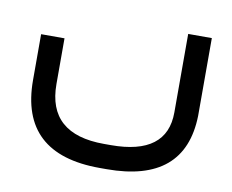

<svg xmlns="http://www.w3.org/2000/svg" viewBox="-64 -388 829 687"><g transform="rotate(10 351.0 -44.5)"><path d="M652.8 -308.1V-25.4Q647 219.2 363.3 219.2H338.4Q48.8 219.2 48.8 -49.3V-215.8H133.8V-49.8Q133.8 131.8 338.4 131.8H363.3Q566.9 131.8 566.9 -22.9V-308.1Z"/></g></svg>

Font: Shabnam WOL
Style: WOL
Weight: 400
Foundry: DejaVu fonts team - Redesigned by Saber Rastikerdar - Based on Vazir font
Version: Version 5.0.0